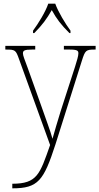

<svg xmlns="http://www.w3.org/2000/svg" viewBox="-20 -786 541 1046"><path d="M160 -619V-606H167C212 -652 234 -682 262 -731C289 -682 312 -652 358 -606H364V-619C336 -657 297 -721 281 -766H243C228 -721 188 -657 160 -619ZM47 215V240H48C188 240 218 198 282 1L426 -455C444 -512 448 -516 497 -516H501V-536H328V-516H359C403 -516 407 -509 407 -495C407 -481 399 -455 389 -423L311 -182C292 -119 277 -71 266 -30C255 -72 226 -147 202 -217L132 -413C114 -462 105 -483 105 -495C105 -510 112 -516 155 -516H172V-536H9V-516H11C63 -516 66 -514 84 -463L253 4C197 163 183 215 47 215Z"/></svg>

Font: Noto Serif Devanagari SemiCondensed Thin
Style: Regular
Weight: 100
Width: 4
Designer: Universal Thirst, Indian Type Foundry and the Monotype Design Team
Foundry: Monotype Imaging Inc.
Version: Version 2.004